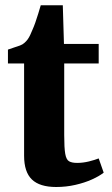

<svg xmlns="http://www.w3.org/2000/svg" viewBox="-20 -720 435 749"><path d="M199 9.5Q135 9.5 104.5 -19.8Q74 -49 74 -112.5V-472.5H11V-526.5Q23 -531 35.2 -534.8Q47.5 -538.5 58 -542.5Q68.5 -546.5 75 -552.5Q82.5 -559 87.8 -566.2Q93 -573.5 97.5 -582.8Q102 -592 106.5 -603.5Q112 -615.5 117.8 -632Q123.5 -648.5 129 -666.2Q134.5 -684 139 -699.5H225L229.5 -548.5H365V-472.5H230.5V-192.5Q230.5 -143 234.5 -120Q238.5 -97 249.5 -90.8Q260.5 -84.5 281 -84.5Q303.5 -84.5 326.8 -90.2Q350 -96 365 -102L384.5 -46.5Q367.5 -33 338.8 -20Q310 -7 274 1.2Q238 9.5 199 9.5Z"/></svg>

Font: Merriweather 36pt ExtraBold
Style: Regular
Weight: 800
Designer: Eben Sorkin
Foundry: Eben Sorkin
Version: Version 2.100